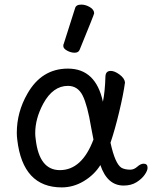

<svg xmlns="http://www.w3.org/2000/svg" viewBox="-20 -790 661 834"><path d="M248 24Q79 24 55 -183Q53 -198 53 -213Q53 -303 99 -383Q161 -492 275 -492Q396 -492 427 -348Q436 -391 438 -458Q439 -482 461 -482Q478 -482 499.5 -466Q521 -450 523 -432Q516 -380 497.5 -303Q479 -226 460 -170Q480 -78 508 -61Q523 -53 546 -53Q562 -53 576.5 -66Q591 -79 604 -79Q621 -79 621 -61Q621 -49 608.5 -31Q596 -13 573 1.5Q550 16 517 16Q446 16 416 -73Q390 -31 344.5 -3.5Q299 24 248 24ZM240 -51Q336 -51 386 -184L376 -236Q360 -333 339 -375Q318 -417 275 -417Q210 -417 168 -340Q133 -275 133 -212Q133 -199 135 -186Q150 -51 240 -51ZM304 -561Q288 -561 271.5 -570Q255 -579 255 -590Q255 -598 257 -600L306 -754Q310 -770 333 -770Q352 -770 370.5 -759Q389 -748 389 -732Q389 -728 326 -574Q321 -561 304 -561Z"/></svg>

Font: LXGW WenKai TC
Style: Bold
Weight: 700
Designer: LXGW / Fontworks Inc.
Foundry: LXGW / Fontworks Inc.
Version: Version 1.330;April 28, 2024